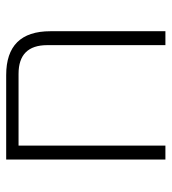

<svg xmlns="http://www.w3.org/2000/svg" viewBox="13 -568 555 621"><g transform="rotate(-90 290.5 -257.5)"><path d="M85 0V-515H358Q500 -515 500 -372V0H455V-382Q455 -475 362 -475H130V0Z"/></g></svg>

Font: Oxanium ExtraLight
Style: Regular
Weight: 200
Designer: Severin Meyer
Version: Version 2.000